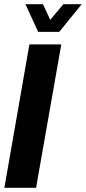

<svg xmlns="http://www.w3.org/2000/svg" viewBox="-20 -901 412 921"><path d="M1 0 121 -688H274L153 0ZM372 -881 264 -748H163L102 -881H186L235 -776H196L284 -881Z"/></svg>

Font: Archivo ExtraCondensed ExtraBold
Style: Italic
Weight: 800
Width: 2
Italic angle: -10°
Designer: Hector Gatti
Foundry: Omnibus-Type
Version: Version 2.001